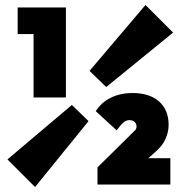

<svg xmlns="http://www.w3.org/2000/svg" viewBox="-20 -742 740 772"><path d="M269 -320 336 -255 121 10 10 -101ZM407 -392 340 -457 565 -722 676 -611ZM115 -350V-712H245V-350ZM51 -605V-712H240V-605ZM372 -69 522 -217Q525 -219 527 -224Q529 -229 529 -233Q529 -244 521.5 -251.5Q514 -259 500 -259Q488 -259 477 -250Q466 -241 449 -218L365 -295Q388 -331 426.5 -349.5Q465 -368 513 -368Q581 -368 619.5 -334Q658 -300 658 -240Q658 -212 646 -184.5Q634 -157 608 -134L527 -62ZM372 0V-69L481 -106H665V0Z"/></svg>

Font: Outfit Thin Black
Style: Regular
Weight: 900
Version: Version 1.100;gftools[0.9.27]